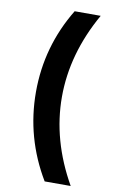

<svg xmlns="http://www.w3.org/2000/svg" viewBox="-102 -908 633 1057"><g transform="rotate(10 214.0 -379.5)"><path d="M226.6 -855.5H372.1Q239.3 -621.1 239.3 -379.4Q239.3 -137.7 372.1 95.7H226.6Q93.8 -126 93.8 -381.3Q93.8 -636.7 226.6 -855.5Z"/></g></svg>

Font: GenEi M Gothic v2 Heavy
Style: Regular
Weight: 800
Version: Version 2.0